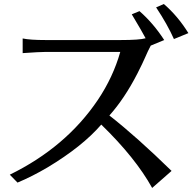

<svg xmlns="http://www.w3.org/2000/svg" viewBox="-20 -886 965 947"><path d="M28.3 -24.4Q305.7 -160.2 462.9 -393.6Q538.1 -505.9 573.2 -629.9H205.1Q175.8 -629.9 91.8 -624V-696.3Q127.9 -688.5 205.1 -688.5H575.2Q668 -688.5 698.2 -697.3Q682.6 -727.5 629.9 -815.4L668 -831.1Q736.3 -771.5 790 -688.5L723.6 -661.1Q709 -633.8 696.8 -605Q684.6 -576.2 657.2 -522.5Q593.8 -399.4 519.5 -316.4Q654.3 -210.9 826.2 -43L730.5 41Q648.4 -107.4 479.5 -271.5Q385.7 -163.1 214.8 -60.5Q138.7 -15.6 66.4 14.6ZM750 -849.6 788.1 -866.2Q856.4 -807.6 909.2 -722.7L837.9 -693.4Q805.7 -765.6 750 -849.6Z"/></svg>

Font: GenEi LateMin P v2
Style: Medium
Weight: 500
Designer: o_tamon (Modified)
Foundry: o_tamon / Adobe Systems Incorporated / FONT 910 / Philipp H. Poll
Version: Version 2.1;Original Version 1.004